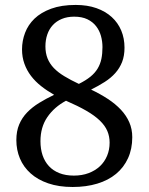

<svg xmlns="http://www.w3.org/2000/svg" viewBox="-20 -744 599 774"><path d="M45.9 -179.2Q45.9 -215.3 57.4 -242.4Q68.8 -269.5 89.4 -290.8Q109.9 -312 137.7 -329.1Q165.5 -346.2 198.2 -361.8Q169.9 -377.9 146 -396.7Q122.1 -415.5 105 -438Q87.9 -460.4 78.4 -487.1Q68.8 -513.7 68.8 -544.9Q68.8 -579.6 81.1 -611.8Q93.3 -644 119.1 -668.9Q145 -693.8 186.3 -709Q227.5 -724.1 285.2 -724.1Q332 -724.1 368.7 -711.2Q405.3 -698.2 430.4 -675.3Q455.6 -652.3 468.8 -620.8Q481.9 -589.4 481.9 -551.8Q481.9 -519 472.2 -494.1Q462.4 -469.2 444.8 -449.5Q427.2 -429.7 402.3 -413.8Q377.4 -397.9 347.2 -382.8Q384.3 -365.2 414.8 -345.2Q445.3 -325.2 467.3 -301.8Q489.3 -278.3 501.2 -251Q513.2 -223.6 513.2 -190.9Q513.2 -143.6 496.1 -106.2Q479 -68.8 447.8 -43Q416.5 -17.1 372.1 -3.7Q327.6 9.8 272.9 9.8Q216.8 9.8 174.3 -4.9Q131.8 -19.5 103.3 -45.2Q74.7 -70.8 60.3 -105.2Q45.9 -139.6 45.9 -179.2ZM277.8 -36.1Q310.5 -36.1 337.2 -46.1Q363.8 -56.2 382.6 -73.7Q401.4 -91.3 411.6 -115.7Q421.9 -140.1 421.9 -168.9Q421.9 -194.3 412.6 -216.1Q403.3 -237.8 382.3 -258.1Q361.3 -278.3 327.9 -297.6Q294.4 -316.9 246.1 -337.9Q198.7 -312.5 170.9 -272Q143.1 -231.4 143.1 -174.8Q143.1 -143.6 151.6 -118.2Q160.2 -92.8 177 -74.5Q193.8 -56.2 219.2 -46.1Q244.6 -36.1 277.8 -36.1ZM393.1 -554.2Q393.1 -577.1 387 -599.1Q380.9 -621.1 367.4 -638.4Q354 -655.8 332.3 -666.3Q310.5 -676.8 278.8 -676.8Q251 -676.8 229.2 -667.7Q207.5 -658.7 192.9 -642.8Q178.2 -627 170.7 -605Q163.1 -583 163.1 -557.1Q163.1 -530.3 171.6 -508.8Q180.2 -487.3 197 -469.7Q213.9 -452.1 239.3 -436.8Q264.6 -421.4 297.9 -405.8Q326.2 -419.9 344.5 -434.8Q362.8 -449.7 373.5 -467.5Q384.3 -485.4 388.7 -506.6Q393.1 -527.8 393.1 -554.2Z"/></svg>

Font: Droid Serif
Style: Regular
Weight: 400
Version: Version 1.00 build 112